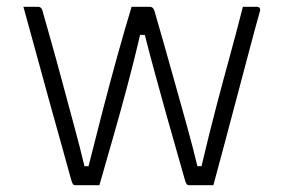

<svg xmlns="http://www.w3.org/2000/svg" viewBox="-20 -546 840 566"><path d="M368 -526H422Q431 -526 435 -515Q448 -471 464 -414Q480 -357 497.5 -295Q515 -233 532 -171.5Q549 -110 562 -56H574Q596 -149 616.5 -227.5Q637 -306 657 -378.5Q677 -451 696 -526H736Q750 -526 746 -512Q733 -466 716.5 -403.5Q700 -341 681.5 -271.5Q663 -202 644.5 -132Q626 -62 609 0H537Q529 0 525 -16Q517 -45 502.5 -95Q488 -145 471 -206Q454 -267 437 -329Q420 -391 407 -443H393Q377 -374 356 -295Q335 -216 313 -139.5Q291 -63 273 0H202Q197 0 194.5 -4Q192 -8 189 -19Q180 -53 163 -113Q146 -173 126 -245.5Q106 -318 86 -391.5Q66 -465 49 -526H92Q102 -526 105 -515Q114 -483 129.5 -428.5Q145 -374 162.5 -308.5Q180 -243 198 -177Q216 -111 229 -56H241Q260 -132 282 -217Q304 -302 326.5 -383Q349 -464 368 -526Z"/></svg>

Font: Recursive Sn Lnr St Lt
Style: Regular
Weight: 300
Version: Version 1.079;hotconv 1.0.112;makeotfexe 2.5.65598; ttfautoh